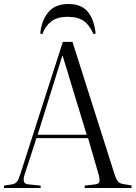

<svg xmlns="http://www.w3.org/2000/svg" viewBox="-25 -939 677 959"><path d="M-5 0V-12L34 -18Q51 -21 59 -30.5Q67 -40 76 -68L289 -730H337L547 -69Q555 -44 564 -33Q573 -22 594 -19L632 -13V0H398V-12L450 -18Q469 -20 471.5 -31.5Q474 -43 468 -66L415 -249H157L98 -67Q91 -46 94.5 -32.5Q98 -19 119 -18L178 -12V0ZM163 -266H408L288 -660H286ZM316 -919Q381 -919 413 -881Q445 -843 453 -771L442 -769Q423 -813 393.5 -834Q364 -855 313 -855Q261 -855 231 -832Q201 -809 187 -769L176 -771Q182 -836 216 -877.5Q250 -919 316 -919Z"/></svg>

Font: Literata 72pt Light
Style: Regular
Weight: 300
Designer: Latin by Veronika Burian and Jose Scaglione. Greek by Irene Vlachou. Cyrillic by Vera Evstafieva.
Foundry: TypeTogether
Version: Version 3.002